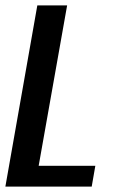

<svg xmlns="http://www.w3.org/2000/svg" viewBox="-40 -695 445 715"><path d="M-20 0 99 -675H210L104 -77.5H315L301.5 0Z"/></svg>

Font: Anybody Medium
Style: Italic
Weight: 500
Italic angle: -10°
Designer: Tyler Finck
Foundry: Etcetera Type Company
Version: Version 1.010; ttfautohint (v1.8.3) -l 8 -r 50 -G 200 -x 14 